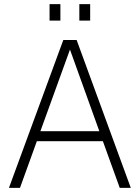

<svg xmlns="http://www.w3.org/2000/svg" viewBox="-20 -902 671 922"><path d="M23 0 284 -710H348L608 0H555L474 -224H157L76 0ZM174 -272H457L316 -664ZM218 -803V-882H270V-803ZM361 -803V-882H413V-803Z"/></svg>

Font: Geist ExtLt
Style: Regular
Weight: 400
Designer: Basement.studio, Andrés Briganti, Mateo Zaragoza
Foundry: Basement.studio, Vercel, Andrés Briganti, Guido Ferreyra, Mateo Zaragoza
Version: Version 1.401